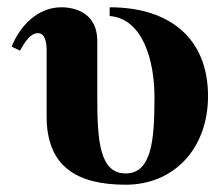

<svg xmlns="http://www.w3.org/2000/svg" viewBox="-20 -493 616 527"><path d="M247 -381C247 -454 191 -473 148 -473C82 -473 33 -419 12 -365L35 -354C48 -378 64 -402 84 -402C103 -402 108 -378 108 -355V-173C108 -36 191 14 325 14C459 14 551 -87 551 -229C551 -387 447 -473 281 -473V-449C371 -442 404 -329 404 -226C404 -111 397 -17 325 -17C254 -17 247 -105 247 -225Z"/></svg>

Font: XITS Math
Style: Bold
Weight: 700
Designer: MicroPress Inc., with final additions and corrections provided by Coen Hoffman, Elsevier (retired)
Version: Version 1.105